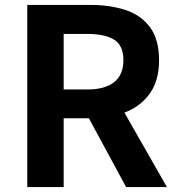

<svg xmlns="http://www.w3.org/2000/svg" viewBox="-20 -761 722 781"><path d="M91 0V-741H348Q427 -741 490 -720.5Q553 -700 590 -650.5Q627 -601 627 -516Q627 -434 590 -381.5Q553 -329 490 -304.5Q427 -280 348 -280H239V0ZM239 -397H335Q407 -397 444.5 -427Q482 -457 482 -516Q482 -576 444.5 -599.5Q407 -623 335 -623H239ZM493 0 321 -318 425 -410 659 0Z"/></svg>

Font: Noto Sans TC Thin
Style: Bold
Weight: 700
Version: Version 2.004-H2;hotconv 1.0.118;makeotfexe 2.5.65603